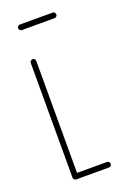

<svg xmlns="http://www.w3.org/2000/svg" viewBox="-109 -561 406 604"><g transform="rotate(-20 94.5 -259.5)"><path d="M157.4 -9.3Q157.4 -5.6 154.8 -2.8Q152.2 0 148.1 0H38.9Q35.2 0 32.4 -2.8Q29.6 -5.6 29.6 -9.3Q29.6 -13.3 32.4 -15.9Q35.2 -18.5 38.9 -18.5H148.1Q152.2 -18.5 154.8 -15.9Q157.4 -13.3 157.4 -9.3ZM38.9 -1.5Q35.2 -1.5 32.4 -4.3Q29.6 -7 29.6 -10.7V-393.3Q29.6 -397 32.4 -399.8Q35.2 -402.6 38.9 -402.6Q42.6 -402.6 45.4 -399.8Q48.1 -397 48.1 -393.3V-10.7Q48.1 -7 45.6 -4.3Q43 -1.5 38.9 -1.5ZM157.4 -509.3Q157.4 -505.6 154.8 -502.8Q152.2 -500 148.1 -500H38.9Q35.2 -500 32.4 -502.8Q29.6 -505.6 29.6 -509.3Q29.6 -513.3 32.4 -515.9Q35.2 -518.5 38.9 -518.5H148.1Q152.2 -518.5 154.8 -515.9Q157.4 -513.3 157.4 -509.3Z"/></g></svg>

Font: 26F Galaxy Hebrew Hairline
Style: Regular
Weight: 50
Designer: C₂₉H₂₅N₃O₅
Version: Version 1.000